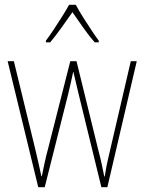

<svg xmlns="http://www.w3.org/2000/svg" viewBox="-20 -783 604 803"><path d="M309 -389Q297 -438 287 -482H286Q281 -459 276 -436Q271 -413 265 -389L167 0H140L12 -527H38L128 -157Q136 -122 142 -96.5Q148 -71 153 -46H155Q159 -66 165.5 -97Q172 -128 181 -161L274 -527H300L391 -156Q399 -126 405 -98.5Q411 -71 416 -45H418Q422 -70 425 -86Q428 -102 431.5 -116.5Q435 -131 440 -153L527 -527H552L429 0H404ZM297 -763Q309 -740 328 -710Q347 -680 365 -653Q383 -626 393 -613V-606H376Q353 -632 328 -667.5Q303 -703 283 -732Q263 -704 237.5 -668Q212 -632 190 -606H172V-613Q185 -630 203 -657Q221 -684 239 -712.5Q257 -741 269 -763Z"/></svg>

Font: Noto Sans Georgian Condensed Thin
Style: Regular
Weight: 100
Width: 3
Designer: Monotype Design Team, Akaki Razmadze
Foundry: Google LLC
Version: Version 2.005; ttfautohint (v1.8.4.7-5d5b)